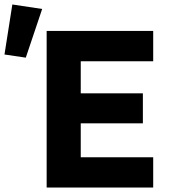

<svg xmlns="http://www.w3.org/2000/svg" viewBox="-35 -836 758 856"><path d="M0 0ZM173 0V-698H648V-563H325V-420H602V-286H325V-135H648V0ZM80 -579 -15 -593 20 -816 153 -796Z"/></svg>

Font: Aneliza ExtraBold
Style: Regular
Weight: 800
Designer: Mike Abbink, Paul van der Laan, Pieter van Rosmalen
Foundry: Bold Monday
Version: Version 3.001;September 8, 2019;FontCreator 11.5.0.2425 64-b